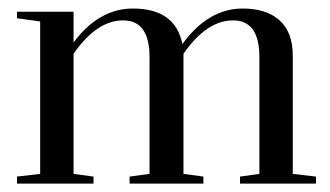

<svg xmlns="http://www.w3.org/2000/svg" viewBox="-20 -437 785 457"><path d="M288.5 0V-16.7L335.9 -23.1V-301.3Q335.9 -388.5 273.1 -388.5Q210.3 -388.5 155.1 -309V-23.1L202.6 -16.7V0H20.5V-16.7L75.6 -23.1V-385.9L20.5 -393.6V-409H155.1V-335.9Q215.4 -416.7 296.2 -416.7Q397.4 -416.7 414.1 -332.1Q475.6 -416.7 557.7 -416.7Q614.1 -416.7 645.5 -388.5Q676.9 -360.3 676.9 -303.8V-23.1L732.1 -16.7V0H551.3V-16.7L597.4 -23.1V-301.3Q597.4 -388.5 534.6 -388.5Q471.8 -388.5 416.7 -309V-23.1L464.1 -16.7V0Z"/></svg>

Font: Suranna
Style: Regular
Weight: 400
Version: Version 1.0.5; ttfautohint (v1.2.42-39fb)